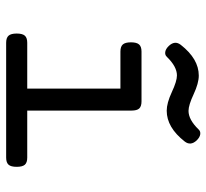

<svg xmlns="http://www.w3.org/2000/svg" viewBox="-44 -644 687 640"><g transform="rotate(90 300.0 -323.5)"><path d="M151.4 -451.2Q134.8 -451.2 127.7 -443.1Q120.6 -435.1 120.6 -416Q120.6 -397 127.7 -388.9Q134.8 -380.9 151.4 -380.9H274.9V-70.3H122.1Q105.5 -70.3 98.4 -62.3Q91.3 -54.2 91.3 -35.2Q91.3 -16.1 98.4 -8.1Q105.5 0 122.1 0H504.9Q521.5 0 528.6 -8.1Q535.6 -16.1 535.6 -35.2Q535.6 -54.2 528.6 -62.3Q521.5 -70.3 504.9 -70.3H348.1V-418Q348.1 -436 341.1 -443.6Q334 -451.2 317.4 -451.2ZM128.9 -582Q113.8 -562.5 132.3 -542.5Q142.6 -531.7 152.8 -530.3Q163.1 -528.8 169.4 -536.1Q201.7 -569.3 231 -569.3Q250 -569.3 286.6 -552.2Q323.2 -535.2 348.6 -535.2Q404.3 -535.2 451.2 -595.2Q466.3 -614.7 447.8 -634.8Q437.5 -645.5 427.2 -647Q417 -648.4 410.6 -641.1Q378.4 -607.9 349.1 -607.9Q330.1 -607.9 293.5 -625Q256.8 -642.1 231.4 -642.1Q175.8 -642.1 128.9 -582Z"/></g></svg>

Font: Courier Prime Code
Style: Regular
Weight: 400
Designer: Alan Dague-Greene
Foundry: Quote-Unquote Apps
Version: Version 3.18